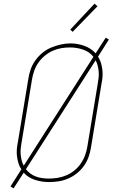

<svg xmlns="http://www.w3.org/2000/svg" viewBox="-20 -982 640 1044"><path d="M54 42 37 32 96 -61Q86 -76 80.5 -94Q75 -112 72.5 -131Q70 -150 71.5 -169.5Q73 -189 77 -208L134 -553Q138 -580 147 -605.5Q156 -631 172.5 -654Q189 -677 211 -695Q233 -713 258.5 -723.5Q284 -734 310.5 -740Q337 -746 363 -746Q402 -746 439 -732.5Q476 -719 500 -692L555 -777L572 -767L513 -674Q523 -659 528.5 -641Q534 -623 536.5 -604Q539 -585 537.5 -565.5Q536 -546 532 -527L475 -182Q471 -155 462 -129.5Q453 -104 437 -81Q421 -58 398.5 -40Q376 -22 350.5 -11Q325 0 298.5 4Q272 8 246 8Q246 8 246 8Q246 8 246 8Q207 8 170 -4Q133 -16 109 -43ZM109 -81 488 -673Q467 -700 432.5 -712Q398 -724 361 -724Q336 -724 312.5 -720Q289 -716 266 -705.5Q243 -695 223 -678.5Q203 -662 188.5 -641Q174 -620 166 -597Q158 -574 154 -550L97 -205Q94 -189 92.5 -173Q91 -157 92.5 -141Q94 -125 98 -109.5Q102 -94 109 -81ZM246 -11Q270 -11 294 -15Q318 -19 341.5 -29Q365 -39 385 -55.5Q405 -72 419.5 -93Q434 -114 442.5 -137.5Q451 -161 455 -185L512 -530Q515 -546 516.5 -562Q518 -578 516.5 -594Q515 -610 511 -625.5Q507 -641 500 -654L121 -62Q131 -49 145 -38.5Q159 -28 175.5 -22Q192 -16 210 -13.5Q228 -11 246 -11ZM375 -809 362 -821 494 -962 510 -948Z"/></svg>

Font: Iosevka Curly Slab ThExObl
Style: Regular
Weight: 100
Width: 7
Italic angle: -9°
Monospace: yes
Designer: Belleve Invis
Foundry: Belleve Invis
Version: Version 11.1.0; ttfautohint (v1.8.3)